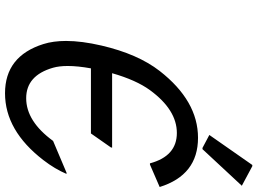

<svg xmlns="http://www.w3.org/2000/svg" viewBox="-148 -852 1010 753"><g transform="rotate(90 356.5 -475.0)"><path d="M661.6 -231.4Q642.1 -185.5 607.4 -140.6Q491.7 9.8 345.2 9.8Q199.7 9.8 152.3 -140.6Q140.1 -179.2 140.1 -229.5Q140.1 -291 158.2 -368.7Q191.4 -511.2 257.8 -596.7Q375 -747.1 520 -747.1Q666 -747.1 712.9 -596.7L625 -558.6H620.1Q591.8 -664.1 501 -664.1Q410.2 -664.1 333 -558.6Q293.5 -504.4 266.6 -410.2H558.6L557.6 -405.3L502.9 -327.1H247.6Q238.3 -275.4 238.3 -236.3Q238.3 -202.6 245.1 -178.7Q275.4 -73.2 364.7 -73.2Q455.1 -73.2 532.2 -178.7L656.7 -231.4ZM626.5 -960H631.3L708 -918.9L564.5 -764.6H559.6L508.8 -791.5Z"/></g></svg>

Font: Nova Script
Style: Regular
Weight: 400
Italic angle: -13°
Version: Version 2.001